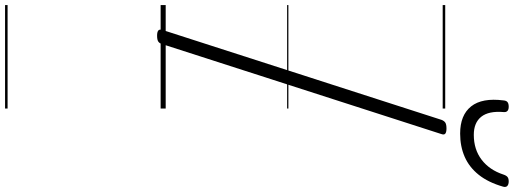

<svg xmlns="http://www.w3.org/2000/svg" viewBox="-656 -760 2031 759"><g transform="rotate(90 359.5 -380.5)"><path d="M121 14Q107 14 101 9.5Q95 5 98 -6L454 -1111Q458 -1121 465 -1125.5Q472 -1130 488 -1130Q502 -1130 508 -1125.5Q514 -1121 510 -1110L154 -5Q151 5 144 9.5Q137 14 121 14ZM508 -1184Q435 -1184 400.5 -1227.5Q366 -1271 377 -1356Q378 -1367 384 -1371.5Q390 -1376 402 -1376Q413 -1376 418.5 -1371Q424 -1366 423 -1356Q418 -1297 441.5 -1267.5Q465 -1238 513 -1238Q571 -1238 611.5 -1269Q652 -1300 670 -1355Q674 -1367 680 -1371.5Q686 -1376 697 -1376Q709 -1376 715 -1370.5Q721 -1365 718 -1354Q701 -1295 671 -1257.5Q641 -1220 600 -1202Q559 -1184 508 -1184ZM0 605H409V615H0ZM0 -20H409V0H0ZM0 -505H409V-500H0ZM0 -1125H409V-1115H0Z"/></g></svg>

Font: Playwrite CU Guides
Style: Regular
Weight: 400
Designer: Veronika Burian, José Scaglione
Foundry: TypeTogether
Version: Version 1.003